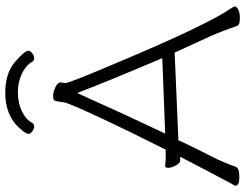

<svg xmlns="http://www.w3.org/2000/svg" viewBox="-121 -807 932 730"><g transform="rotate(-90 345.0 -442.0)"><path d="M243 -786Q238 -778 229 -778Q220 -778 210.5 -785.5Q201 -793 201 -798Q201 -814 236 -847Q283 -888 357 -888Q431 -888 474 -851.5Q517 -815 517 -799Q517 -793 507.5 -785.5Q498 -778 489 -778Q480 -778 475 -786Q461 -810 429.5 -825Q398 -840 358.5 -840Q319 -840 287.5 -825Q256 -810 243 -786ZM114 -223H99Q90 -223 81 -239.5Q72 -256 72 -268Q72 -280 78 -280H80Q98 -278 119 -278H141Q278 -551 317 -651Q321 -661 323 -679Q325 -697 328.5 -701.5Q332 -706 346 -706Q360 -706 377 -698Q394 -690 397 -680L394 -660Q394 -646 463 -483Q614 -123 676 -33Q685 -20 685.5 -16Q686 -12 682 -8Q670 4 642.5 4Q615 4 612 -5Q593 -61 571 -111L510 -244L184 -230H177Q160 -193 144 -161L114 -101Q94 -63 76 -12Q71 2 37.5 2Q4 2 4 -12Q4 -16 7.5 -21Q11 -26 15 -34Q19 -42 28.5 -60Q38 -78 57.5 -114.5Q77 -151 114 -223ZM317 -651ZM489 -291Q402 -495 361 -603L356 -614L351 -603Q268 -418 202 -280Z"/></g></svg>

Font: ToneOZ-Pinyin-WenKai-Light
Style: Light
Weight: 300
Designer: Fontworks Inc.
Foundry: ToneOZ
Version: Version 0.240331